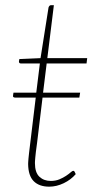

<svg xmlns="http://www.w3.org/2000/svg" viewBox="-20 -692 380 720"><path d="M85.5 -77Q85.5 -80 85.8 -84.5Q86 -89 86.8 -97.8Q87.5 -106.5 89.2 -120.5Q91 -134.5 93.5 -156L114 -326H37.5Q33 -326 30.5 -327.8Q28 -329.5 29 -334.5L30.5 -344.5H116L129.5 -454H58.5Q51 -454 51 -461.5L52.5 -470.5L132 -474L162 -664Q163 -667 165.2 -669.8Q167.5 -672.5 171 -672.5H182L157.5 -474H307L304.5 -454H155L141.5 -344.5H280.5L277.5 -326H139.5L119 -156Q116 -135.5 114.5 -122.2Q113 -109 112.2 -100.2Q111.5 -91.5 111.2 -87Q111 -82.5 111 -80.5Q111 -45 127.8 -29.2Q144.5 -13.5 170.5 -13.5Q188.5 -13.5 202.8 -19.5Q217 -25.5 227.5 -32.5Q238 -39.5 244.8 -45.5Q251.5 -51.5 254.5 -51.5Q257.5 -51.5 259.5 -48.5L264 -39Q246 -18 219 -5Q192 8 164.5 8Q127 8 106.5 -12.5Q86 -33 85.5 -77Z"/></svg>

Font: Lato ExtraLight
Style: Italic
Weight: 275
Italic angle: -7°
Designer: Lukasz Dziedzic with Adam Twardoch and Botio Nikoltchev
Foundry: tyPoland Lukasz Dziedzic
Version: Version 2.015; 2015-08-06; http://www.latofonts.com/